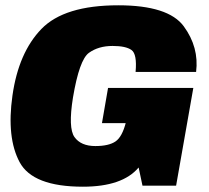

<svg xmlns="http://www.w3.org/2000/svg" viewBox="-20 -701 788 725"><path d="M293 4Q442.5 4 503.5 -68.5L518 0H645L710 -369H388L365 -236H462.5L455.5 -239.5Q441.5 -184 416 -166.8Q390.5 -149.5 340 -149.5Q285.5 -149.5 261.2 -183.5Q237 -217.5 255.5 -332.5Q279.5 -475.5 315.8 -501.5Q352 -527.5 405 -527.5Q455 -527.5 476.5 -512.2Q498 -497 492 -429.5H720.5Q732 -522.5 673.8 -601.8Q615.5 -681 426.5 -681Q223 -681 136.5 -591.8Q50 -502.5 27 -340Q4.5 -181 54.2 -88.5Q104 4 293 4Z"/></svg>

Font: Anybody UltraCondensed Thin Black
Style: Italic
Weight: 900
Italic angle: -10°
Version: Version 1.111